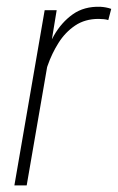

<svg xmlns="http://www.w3.org/2000/svg" viewBox="-20 -559 355 579"><path d="M136.2 -438.5 60.5 0H23.4L114.7 -528.3H150.9ZM315.4 -532.2 306.6 -498.5Q300.3 -500.5 292.7 -501.2Q285.2 -502 277.3 -502Q236.3 -502 206.5 -481.9Q176.8 -461.9 156.5 -429.7Q136.2 -397.5 123.5 -360.8Q110.8 -324.2 103.5 -290.5L86.4 -286.6Q93.8 -324.7 106.9 -368.7Q120.1 -412.6 142.8 -452.1Q165.5 -491.7 199.5 -515.9Q233.4 -540 282.2 -538.6Q291 -538.1 299.1 -536.6Q307.1 -535.2 315.4 -532.2Z"/></svg>

Font: Roboto Condensed ExtraLight
Style: Italic
Weight: 250
Italic angle: -12°
Designer: Christian Robertson
Foundry: Google
Version: Version 3.008; 2023